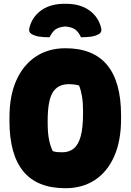

<svg xmlns="http://www.w3.org/2000/svg" viewBox="-20 -975 690 1015"><path d="M242 -778Q210 -778 187 -781.5Q164 -785 147 -795Q130 -805 135 -826Q149 -885 197.5 -920Q246 -955 321 -955H329Q404 -955 452.5 -920Q501 -885 515 -826Q520 -805 503 -795Q486 -785 463 -781.5Q440 -778 408 -778Q395 -807 377 -819.5Q359 -832 325 -835Q291 -832 273.5 -819.5Q256 -807 242 -778ZM326 -720Q620 -720 620 -365V-346Q620 -230 583.5 -148Q547 -66 481 -23Q415 20 326 20Q176 20 103 -69.5Q30 -159 30 -335V-354Q30 -469 66.5 -550.5Q103 -632 169.5 -676Q236 -720 326 -720ZM232 -324Q232 -272 239.5 -235.5Q247 -199 259 -176Q272 -172 283 -171Q294 -170 310 -170Q345 -170 369.5 -189.5Q394 -209 406.5 -254Q419 -299 419 -377V-390Q419 -433 413.5 -465.5Q408 -498 398 -523Q373 -530 344 -530Q285 -530 258.5 -486Q232 -442 232 -337Z"/></svg>

Font: Recursive Sn Csl St Blk
Style: Regular
Weight: 900
Version: Version 1.079;hotconv 1.0.112;makeotfexe 2.5.65598; ttfautoh